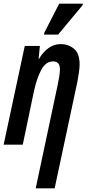

<svg xmlns="http://www.w3.org/2000/svg" viewBox="-25 -794 482 1054"><path d="M291 -325Q296 -348 300 -372Q304 -396 304 -414Q304 -457 266 -457Q227 -457 202 -411.5Q177 -366 160 -287L100 0H-5L111 -542H194L187 -472H190Q212 -510 242.5 -531Q273 -552 308 -552Q350 -552 381 -526.5Q412 -501 412 -441Q412 -422 408.5 -397.5Q405 -373 400 -346L275 240H171ZM216 -604 219 -616 300 -774H430L428 -765L294 -604Z"/></svg>

Font: Noto Sans ExtraCondensed SemiBold
Style: Italic
Weight: 600
Width: 2
Italic angle: -12°
Designer: Monotype Design Team
Foundry: Monotype Imaging Inc.
Version: Version 2.013; ttfautohint (v1.8.4.7-5d5b)